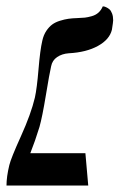

<svg xmlns="http://www.w3.org/2000/svg" viewBox="-43 -574 389 594"><path d="M64.9 -272Q71.3 -300.8 76.2 -360.1Q81.1 -419.4 87.9 -448.2Q91.8 -465.8 100.3 -478.5Q108.9 -491.2 118.7 -498.3Q128.4 -505.4 142.6 -509.8Q156.7 -514.2 168.7 -515.9Q180.7 -517.6 196.8 -518.1Q210.9 -518.6 219.7 -519.5Q228.5 -520.5 240.7 -523.9Q252.9 -527.3 261.5 -534.9Q270 -542.5 274.9 -554.2Q276.4 -554.2 278.6 -554Q280.8 -553.7 286.1 -551.3Q291.5 -548.8 295.9 -544.9Q300.3 -541 303.7 -532.2Q307.1 -523.4 307.1 -511.2Q307.1 -506.3 303.2 -481.9Q295.9 -451.7 260 -431.9Q224.1 -412.1 169.9 -409.2Q148.9 -407.7 133.8 -397.5Q118.7 -387.2 115.2 -369.1Q109.9 -346.2 98.9 -279.3Q87.9 -212.4 79.1 -181.2Q65.4 -136.7 50.8 -100.1H221.2L230 0H-22.9Q-22.9 -27.3 -14.2 -63Q-9.3 -84 22 -153.1Q53.2 -222.2 64.9 -272Z"/></svg>

Font: Common Serif
Style: Italic
Weight: 400
Italic angle: -12°
Designer: Philipp H. Poll, Khaled Hosny
Foundry: Stefan Peev, Context Ltd.
Version: Version 1.026